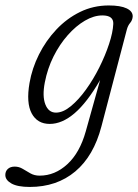

<svg xmlns="http://www.w3.org/2000/svg" viewBox="-94 -458 519 722"><path d="M287.5 17Q258.5 128.5 189 186.8Q119.5 245 18 245Q-28 245 -51 232Q-74 219 -74 200Q-74 186 -64.5 177.2Q-55 168.5 -38.5 168.5Q-22.5 168.5 -8.5 177Q5.5 185.5 20.5 194Q35.5 202.5 55 202.5Q112.5 202.5 159.2 159.5Q206 116.5 228.5 36L282.5 -157Q233.5 -72.5 186.5 -32.2Q139.5 8 93 8Q46.5 8 25.2 -31.5Q4 -71 17 -146Q26.5 -201 52.5 -253Q78.5 -305 117.8 -346.8Q157 -388.5 207 -413Q257 -437.5 315 -437.5Q359 -437.5 382.2 -426.5Q405.5 -415.5 405 -396Q404 -382 395.5 -372Q387 -362 383 -347ZM74.5 -148Q64.5 -96.5 76.5 -65.5Q88.5 -34.5 116.5 -34.5Q143 -34.5 172.2 -58.5Q201.5 -82.5 229.2 -121Q257 -159.5 279.5 -204.5Q302 -249.5 316.2 -292.8Q330.5 -336 332 -368Q333.5 -400 291 -400Q259 -400 225.2 -380.2Q191.5 -360.5 160.8 -325.8Q130 -291 107.2 -245.5Q84.5 -200 74.5 -148Z"/></svg>

Font: Fraunces 144pt S100 Light
Style: Italic
Weight: 300
Italic angle: -16°
Version: Version 1.000; ttfautohint (v1.8.3)